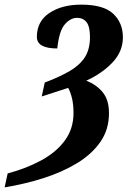

<svg xmlns="http://www.w3.org/2000/svg" viewBox="-107 -568 567 828"><path d="M-74 180Q8 158 72 123Q136 88 173 37.5Q210 -13 210 -81Q210 -117 203.5 -144Q197 -171 187 -189L73 -152L86 -212Q152 -237 195 -262.5Q238 -288 259.5 -322Q281 -356 281 -408Q281 -453 266.5 -472Q252 -491 225 -491Q197 -491 172.5 -463Q148 -435 140 -359Q52 -359 52 -409Q52 -476 106 -512Q160 -548 243 -548Q340 -548 381.5 -508.5Q423 -469 423 -407Q423 -346 378 -298.5Q333 -251 265 -220Q309 -203 336 -170Q363 -137 363 -80Q363 -9 325.5 44.5Q288 98 224 136.5Q160 175 79.5 200.5Q-1 226 -87 240Z"/></svg>

Font: Noto Serif ExtraCondensed ExtraBold
Style: Italic
Weight: 800
Width: 2
Italic angle: -12°
Designer: Monotype Design Team
Foundry: Monotype Imaging Inc.
Version: Version 2.013